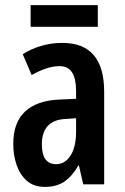

<svg xmlns="http://www.w3.org/2000/svg" viewBox="-20 -722 489 752"><path d="M224 -554Q388 -554 388 -363V0H306L289 -74H287Q263 -32 232.5 -11Q202 10 156 10Q112 10 85 -14Q58 -38 45 -76Q32 -114 32 -158Q32 -242 78 -285Q124 -328 211 -332L278 -335V-366Q278 -413 262.5 -438Q247 -463 213 -463Q166 -463 104 -428L69 -510Q141 -554 224 -554ZM237 -256Q190 -254 167 -228.5Q144 -203 144 -158Q144 -116 158.5 -97.5Q173 -79 200 -79Q235 -79 256.5 -113Q278 -147 278 -207V-259ZM363 -702V-617H100V-702Z"/></svg>

Font: Noto Sans Telugu ExtraCondensed SemiBold
Style: Regular
Weight: 600
Width: 2
Designer: Jelle Bosma - Monotype Design Team
Foundry: Monotype Imaging Inc.
Version: Version 2.005; ttfautohint (v1.8.4.7-5d5b)